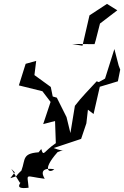

<svg xmlns="http://www.w3.org/2000/svg" viewBox="-20 -750 638 987"><path d="M472 -543 494 -629 583 -697 530 -730 440 -671 404 -515 350 -524 466 -523ZM38 118 82 189C97 183 42 226 127 215C121 137 103 156 210 169C210 168 166 106 259 120C237 141 190 129 276 32C320 13 319 36 256 11L397 -36L424 -116L432 -186L461 -164L493 -304L586 -332L598 -392L590 -413L568 -498L520 -346L488 -328L477 -332C439 -290 399 -251 365 -206L342 -66L322 -148L272 -248L251 -254L241 -303L157 -364L166 -437L112 -422L110 -416L77 -311L198 -281L240 -226L202 -112L263 -128L267 -14C204 28 205 59 192 16C117 102 213 105 197 32C89 35 113 67 90 127C47 166 84 149 33 166L56 136Z"/></svg>

Font: Charger Distortion
Style: 2It
Weight: 400
Designer: Jasper
Foundry: Cannot Into Space Fonts
Version: Version 0.98